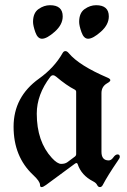

<svg xmlns="http://www.w3.org/2000/svg" viewBox="-20 -723 497 752"><path d="M33.2 0ZM109.4 -571.3ZM290 -637.2Q290 -672.4 311.5 -687.5Q333 -702.6 356.4 -702.6Q406.2 -702.6 406.2 -658.7Q406.2 -626.5 375.2 -598.9Q344.2 -571.3 325.2 -571.3Q308.1 -571.3 299.1 -596.9Q290 -622.6 290 -637.2ZM109.4 -637.2Q109.4 -672.4 130.9 -687.5Q152.3 -702.6 175.8 -702.6Q225.6 -702.6 225.6 -658.7Q225.6 -626.5 194.6 -598.9Q163.6 -571.3 144.5 -571.3Q127.4 -571.3 118.4 -596.9Q109.4 -622.6 109.4 -637.2ZM132.8 -415Q192.9 -458 225.1 -515.1Q229.5 -522.9 236.1 -522.9Q242.7 -522.9 249.5 -514.6Q290 -466.3 401.9 -418.5Q412.1 -414.1 412.1 -408.9Q412.1 -403.8 399.9 -397Q377.4 -384.3 377.4 -358.4V-128.4Q377.4 -94.7 405.8 -94.7Q415.5 -94.7 423.8 -106.4Q432.1 -118.2 440.4 -118.2Q449.2 -118.2 449.2 -108.4Q449.2 -104 441.4 -93.3Q401.4 -34.7 382.8 1Q378.4 9.8 371.3 9.8Q364.3 9.8 360.4 1.5Q356.4 -6.8 344.7 -12.7Q298.8 -36.1 284.2 -80.1Q282.7 -84.5 279.8 -84.5Q276.9 -84.5 272.9 -81.5L160.2 1.5Q148.9 9.8 142.8 9.8Q136.7 9.8 136.7 1Q136.7 -12.7 109.9 -37.6Q33.2 -109.4 33.2 -226.6Q33.2 -343.8 132.8 -415ZM124 -277.8Q124 -168.9 183.1 -104.5Q204.6 -81.1 219.7 -81.1Q234.9 -81.1 244.1 -87.9L272.9 -109.4Q278.3 -113.3 278.3 -119.6V-363.3Q278.3 -369.1 272.5 -372.1Q240.7 -388.2 199.7 -422.9Q193.4 -428.2 187.5 -428.2Q181.6 -428.2 176.8 -421.9Q124 -352.5 124 -277.8Z"/></svg>

Font: UnifrakturMaguntia20
Style: Book
Weight: 400
Designer: j. 'mach' wust, Gerrit Ansmann, Georg Duffner, based on a font by Peter Wiegel, original typeface by Carl Albert Fahrenw
Version: Version 2017-03-19